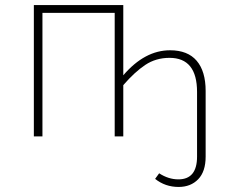

<svg xmlns="http://www.w3.org/2000/svg" viewBox="-20 -540 898 760"><path d="M794 80Q794 139 764.5 169.5Q735 200 687 200Q634 200 594 168L610 146Q647 170 686 170Q760 170 760 80V-176Q760 -311 651 -311Q597 -311 555 -283Q513 -255 468 -203V0H434V-489H148V0H114V-520H468V-242Q553 -341 653 -341Q723 -341 758.5 -299.5Q794 -258 794 -180Z"/></svg>

Font: Fira Sans UltraLight
Style: Regular
Weight: 200
Designer: Carrois Corporate & Edenspiekermann AG
Foundry: Carrois Corporate GbR & Edenspiekermann AG
Version: Version 4.106;PS 004.106;hotconv 1.0.70;makeotf.lib2.5.58329